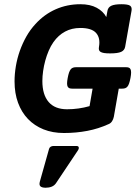

<svg xmlns="http://www.w3.org/2000/svg" viewBox="-20 -610 640 896"><path d="M293 -100.1Q346.7 -100.1 397.9 -114.7L412.1 -196.3H317.9Q309.6 -196.3 304.2 -198.2Q298.8 -200.2 295.9 -205.6Q293 -210.9 293 -220.7Q293 -230.5 295.9 -246.1Q298.8 -261.7 302.2 -271.5Q305.7 -281.2 310.3 -286.9Q314.9 -292.5 321.3 -294.4Q327.6 -296.4 335.9 -296.4H567.4Q575.7 -296.4 581.1 -294.4Q586.4 -292.5 589.1 -286.9Q591.8 -281.2 591.8 -271.5Q591.8 -261.7 588.9 -246.1Q585.9 -230.5 582.5 -220.7Q579.1 -210.9 574.5 -205.6Q569.8 -200.2 563.7 -198.2Q557.6 -196.3 549.3 -196.3H534.2L511.2 -64.9Q508.8 -53.2 502.9 -44.2Q497.1 -35.2 487.8 -31.2Q439.9 -9.3 387.7 0.7Q335.4 10.7 278.3 10.7Q225.6 10.7 183.1 -6.3Q140.6 -23.4 110.6 -54.7Q80.6 -85.9 64.2 -130.4Q47.9 -174.8 47.9 -230Q47.9 -264.6 54 -301Q60.1 -337.4 72.5 -372.6Q85 -407.7 103 -439.7Q121.1 -471.7 145.5 -498Q187 -543.5 240.5 -566.9Q293.9 -590.3 355 -590.3Q400.9 -590.3 431.4 -573.7Q461.9 -557.1 476.1 -530.3L481.4 -559.6Q484.4 -576.2 499.8 -583.3Q515.1 -590.3 546.4 -590.3Q577.6 -590.3 587.2 -583.3Q596.7 -576.2 593.8 -559.6L564 -391.6Q561 -375 545.2 -367.9Q529.3 -360.8 494.1 -360.8Q476.6 -360.8 465.8 -362.5Q455.1 -364.3 449.2 -367.9Q443.4 -371.6 441.9 -377.4Q440.4 -383.3 441.9 -391.6Q449.2 -432.6 428.5 -456.1Q407.7 -479.5 355 -479.5Q314.9 -479.5 283.7 -462.6Q252.4 -445.8 229.5 -413.6Q216.8 -395.5 207.3 -373.3Q197.8 -351.1 191.2 -326.9Q184.6 -302.7 181.2 -278.3Q177.7 -253.9 177.7 -231.9Q177.7 -168 207 -134Q236.3 -100.1 293 -100.1ZM241.2 245.1Q233.4 256.3 220.9 261.2Q208.5 266.1 192.9 266.1Q176.3 266.1 168.9 259.8Q161.6 253.4 166 237.3L209 84.5Q210.9 78.1 216.6 74.7Q222.2 71.3 229 71.3H337.4Q345.7 71.3 347.4 77.4Q349.1 83.5 343.3 92.3Z"/></svg>

Font: Courier Prime
Style: Bold Italic
Weight: 700
Monospace: yes
Designer: Alan Dague-Greene
Foundry: Quote-Unquote Apps
Version: Version 1.202